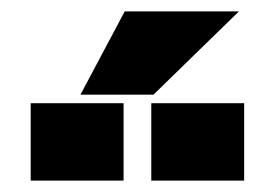

<svg xmlns="http://www.w3.org/2000/svg" viewBox="-20 -879 486 339"><path d="M198.2 -560.1H34.2V-696.8H198.2ZM411.1 -560.1H247.1V-696.8H411.1ZM200.2 -858.9H401.9L251 -711.9H122.1Z"/></svg>

Font: LT Superior Black
Style: Regular
Weight: 900
Designer: Daniel Lyons
Foundry: LyonsType
Version: Version 2.005